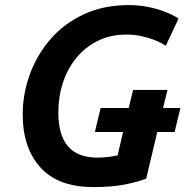

<svg xmlns="http://www.w3.org/2000/svg" viewBox="-20 -729 736 762"><path d="M351 13.5Q211.2 13.5 140.8 -64Q70.2 -141.5 70.2 -275.2Q70.2 -355.5 97.9 -432.5Q125.5 -509.5 179.1 -572.1Q232.8 -634.8 311.5 -671.8Q390.2 -708.8 491.5 -708.8Q530 -708.8 565.5 -701.9Q601 -695 632.4 -683.2Q663.8 -671.5 688.5 -655.2L638 -547.2Q619.2 -559.8 594.4 -569.6Q569.5 -579.5 541 -585.6Q512.5 -591.8 482 -591.8Q418.2 -591.8 368.1 -566.9Q318 -542 283 -499.2Q248 -456.5 229.8 -400.8Q211.5 -345 211.5 -283Q211.5 -192.5 250 -148Q288.5 -103.5 366.5 -103.5Q389.2 -103.5 409.2 -106Q429.2 -108.5 446.8 -112.5L468.5 -205.2H356.5L379.5 -300.5H490.8L508.2 -372.2H644.8L627.2 -300.5H696L673 -205.2H604.2L560.2 -20Q528.5 -7.5 476.6 3Q424.8 13.5 351 13.5Z"/></svg>

Font: Ubuntu Sans
Style: Italic
Weight: 400
Italic angle: -13.5°
Designer: Dalton Maag Ltd
Foundry: Dalton Maag Ltd
Version: Version 1.006